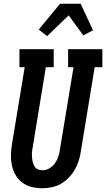

<svg xmlns="http://www.w3.org/2000/svg" viewBox="-20 -998 567 1026"><path d="M205 8Q176 8 148.5 1Q121 -6 99.5 -22Q78 -38 64 -61.5Q50 -85 44 -112.5Q38 -140 38.5 -169Q39 -198 44 -228L112 -639H84V-735H267V-639H225L155 -212Q152 -198 151 -185Q150 -172 151 -158.5Q152 -145 155 -132.5Q158 -120 164 -109.5Q170 -99 181.5 -93.5Q193 -88 207 -88Q226 -88 244 -98.5Q262 -109 273.5 -125.5Q285 -142 291.5 -161Q298 -180 300 -198L373 -639H344V-735H527V-639H486L411 -183Q407 -158 399 -134Q391 -110 377.5 -87.5Q364 -65 345 -46Q326 -27 303 -14.5Q280 -2 255 3Q230 8 206 8ZM232 -805 187 -840 301 -978H411L477 -836L425 -809L347 -916Z"/></svg>

Font: Iosevka Curly Slab
Style: Bold Italic
Weight: 700
Italic angle: -9°
Monospace: yes
Designer: Belleve Invis
Foundry: Belleve Invis
Version: Version 22.1.2; ttfautohint (v1.8.4)